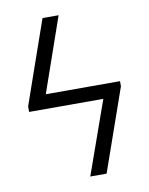

<svg xmlns="http://www.w3.org/2000/svg" viewBox="-81 -766 640 826"><g transform="rotate(-10 239.0 -353.5)"><path d="M443.4 -359.4 317.4 0H246.1L359.4 -319.3H35.2V-343.8L162.1 -707H232.4L119.1 -381.8H443.4Z"/></g></svg>

Font: Pretendard Light
Style: Regular
Weight: 300
Designer: Base glyphs from Inter by Rasmus Andersson; Hangeul glyphs from Noto Sans CJK(Source Han Sans) by Jang Soo-young and Kan
Foundry: Kil Hyung-jin
Version: Version 1.309